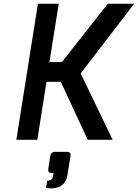

<svg xmlns="http://www.w3.org/2000/svg" viewBox="-20 -752 742 1033"><path d="M228 258 234 220Q261 221 266 195L268 179H259Q236 179 240 156L250 89Q254 65 277 65H342Q363 65 359 89L343 189Q339 216 325.5 232.5Q312 249 296 254.5Q280 260 264.5 261Q249 262 238 260ZM68 0 184 -732H296L246 -418H313L560 -732H702L414 -357L586 0H452L307 -312H230L181 0Z"/></svg>

Font: Exo
Style: Demi Bold Italic
Weight: 600
Designer: Natanael Gama
Version: Version 1